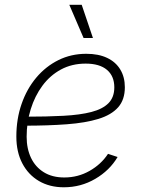

<svg xmlns="http://www.w3.org/2000/svg" viewBox="-20 -773 587 802"><path d="M246.6 9.3Q187.5 9.3 142.8 -16.8Q98.1 -43 73.2 -90.6Q48.3 -138.2 48.3 -202.6Q48.3 -275.9 70.1 -338.6Q91.8 -401.4 131.3 -448.5Q170.9 -495.6 224.1 -522Q277.3 -548.3 340.3 -548.3Q391.6 -548.3 427.5 -531.2Q463.4 -514.2 482.4 -482.7Q501.5 -451.2 501.5 -408.7Q501.5 -356.4 473.4 -324.7Q445.3 -293 391.4 -276.4Q337.4 -259.8 259.3 -253.9Q181.2 -248 81.1 -248L85 -285.6Q175.8 -285.6 245.1 -289.3Q314.5 -293 361.6 -305.2Q408.7 -317.4 433.1 -342Q457.5 -366.7 457.5 -408.2Q457.5 -455.1 426.8 -481.2Q396 -507.3 337.9 -507.3Q280.3 -507.3 234.6 -482.7Q189 -458 157.2 -415Q125.5 -372.1 108.4 -317.1Q91.3 -262.2 91.3 -202.1Q91.3 -151.9 109.6 -113.5Q127.9 -75.2 163.1 -53.5Q198.2 -31.7 248.5 -31.7Q305.7 -31.7 354 -59.1Q402.3 -86.4 431.2 -130.4L471.2 -117.2Q438 -61 377.9 -25.9Q317.9 9.3 246.6 9.3ZM329.1 -614.3 269.5 -752.9H321.3L368.2 -614.3Z"/></svg>

Font: Inter 18pt ExtraLight
Style: Italic
Weight: 250
Italic angle: -9.3988°
Designer: Rasmus Andersson
Foundry: rsms
Version: Version 4.001;git-66647c0bb